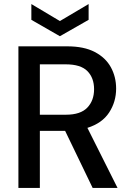

<svg xmlns="http://www.w3.org/2000/svg" viewBox="-20 -929 648 949"><path d="M71 0V-700H312Q395 -700 448.5 -672Q502 -644 528 -596.5Q554 -549 554 -491Q554 -426 519.5 -373Q485 -320 412 -297L561 0H438L302 -282H177V0ZM177 -362H306Q378 -362 411.5 -397Q445 -432 445 -488Q445 -544 412 -577.5Q379 -611 305 -611H177ZM276 -750 135 -831V-909L276 -825L418 -909V-831Z"/></svg>

Font: DeepMind Sans Medium
Style: Regular
Weight: 500
Designer: Jonny Pinhorn / Modifications: Colophon Foundry
Foundry: Colophon Foundry
Version: Version 1.002; ttfautohint (v1.8.2)